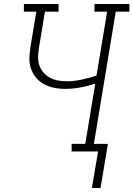

<svg xmlns="http://www.w3.org/2000/svg" viewBox="-20 -755 665 957"><path d="M481 182H438L469 0H337V-38H405L455 -338Q418 -326 380 -319Q342 -312 304 -312Q283 -312 263 -315Q243 -318 224 -324.5Q205 -331 188.5 -342Q172 -353 159.5 -368Q147 -383 139 -401Q131 -419 128 -439Q125 -459 127 -480Q129 -501 132 -522L161 -697H99V-735H272V-697H204L174 -516Q171 -494 170 -471.5Q169 -449 176 -429.5Q183 -410 196.5 -394Q210 -378 228.5 -368Q247 -358 268 -354Q289 -350 312 -350Q349 -350 386.5 -358Q424 -366 461 -378L514 -697H451V-735H625V-697H557L448 -38H518Z"/></svg>

Font: Iosevka Slab XLtExObl
Style: Regular
Weight: 200
Width: 7
Italic angle: -9°
Monospace: yes
Designer: Belleve Invis
Foundry: Belleve Invis
Version: Version 11.1.1; ttfautohint (v1.8.3)